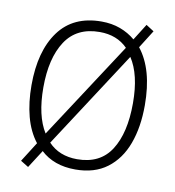

<svg xmlns="http://www.w3.org/2000/svg" viewBox="-86 -824 858 939"><g transform="rotate(10 343.0 -354.5)"><path d="M626 -358Q626 -249 595.5 -166.5Q565 -84 502.5 -37Q440 10 345 10Q291 10 248 -5.5Q205 -21 173 -51L116 38L77 14L139 -84Q100 -134 81.5 -204Q63 -274 63 -359Q63 -529 135 -627Q207 -725 347 -725Q398 -725 440 -709.5Q482 -694 515 -666L566 -747L605 -722L549 -633Q626 -536 626 -358ZM122 -358Q122 -218 172 -138L486 -619Q433 -673 347 -673Q233 -673 177.5 -588.5Q122 -504 122 -358ZM567 -358Q567 -500 515 -579L202 -98Q256 -41 345 -41Q459 -41 513 -125.5Q567 -210 567 -358Z"/></g></svg>

Font: Noto Sans Myanmar SemiCondensed Light
Style: Regular
Weight: 300
Width: 4
Designer: Monotype Design Team
Foundry: Monotype Imaging Inc.
Version: Version 2.107; ttfautohint (v1.8.4.7-5d5b)